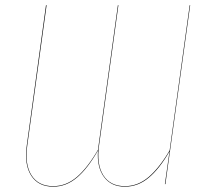

<svg xmlns="http://www.w3.org/2000/svg" viewBox="-20 -700 791 730"><path d="M701.2 -680.2H703.1L608.9 0H606.9L624.5 -124.5Q586.9 -59.1 545.9 -24.7Q504.9 9.8 455.1 9.8Q402.8 9.8 375.5 -26.9Q348.1 -63.5 352.5 -127.9Q314 -60.1 272.9 -25.1Q231.9 9.8 182.1 9.8Q125.5 9.8 98.4 -32.5Q71.3 -74.7 82 -148.9L154.8 -680.2H157.2L84 -148.9Q73.2 -75.7 99.6 -33.9Q126 7.8 182.1 7.8Q231.4 7.8 272.2 -27.1Q313 -62 353 -131.3Q354 -143.1 355 -148.9L428.2 -680.2H430.2L356.9 -148.9Q346.2 -75.7 372.6 -33.9Q398.9 7.8 455.1 7.8Q503.9 7.8 544.7 -26.6Q585.4 -61 625 -128.4Z"/></svg>

Font: Fira Sans Compressed Two
Style: Italic
Weight: 100
Width: 3
Italic angle: -8°
Designer: Carrois Corporate & Edenspiekermann AG
Foundry: Carrois Corporate GbR & Edenspiekermann AG
Version: Version 4.203;PS 004.203;hotconv 1.0.88;makeotf.lib2.5.64775